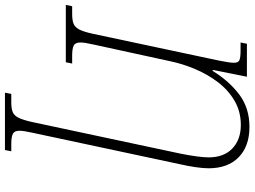

<svg xmlns="http://www.w3.org/2000/svg" viewBox="-160 -620 1004 757"><g transform="rotate(90 341.5 -242.0)"><path d="M329 240 334 215H367Q391 215 405 209.5Q419 204 428 186Q437 168 445 131L569 -451Q576 -485 580 -515Q584 -545 584 -563Q584 -623 549 -656.5Q514 -690 456 -690Q403 -690 360.5 -665Q318 -640 287 -599Q256 -558 235.5 -509Q215 -460 205 -412L139 -109Q131 -74 131 -58Q131 -37 143.5 -31Q156 -25 182 -25H214L209 0H-17L-12 -25H19Q43 -25 57 -30.5Q71 -36 80 -53.5Q89 -71 97 -108L202 -602Q206 -621 208.5 -637.5Q211 -654 211 -663Q211 -680 200.5 -684.5Q190 -689 163 -689H131L136 -714H266L239 -579H243Q284 -645 337 -684.5Q390 -724 464 -724Q540 -724 583.5 -681.5Q627 -639 627 -563Q627 -542 622.5 -511Q618 -480 611 -450L487 131Q479 166 479 183Q479 203 491.5 209Q504 215 530 215H560L555 240Z"/></g></svg>

Font: Noto Serif SemiCondensed ExtraLight
Style: Italic
Weight: 200
Width: 4
Italic angle: -12°
Designer: Monotype Design Team
Foundry: Monotype Imaging Inc.
Version: Version 2.013